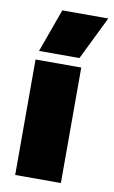

<svg xmlns="http://www.w3.org/2000/svg" viewBox="-81 -741 467 786"><g transform="rotate(10 152.0 -348.5)"><path d="M113 -697H304L216 -517H48ZM40 -480H230V0H40Z"/></g></svg>

Font: Readiness ExtraBold
Style: Regular
Weight: 800
Designer: Katatrad Team
Foundry: CadsonDemak
Version: Version 1.00;January 16, 2020;FontCreator 12.0.0.2550 64-bit